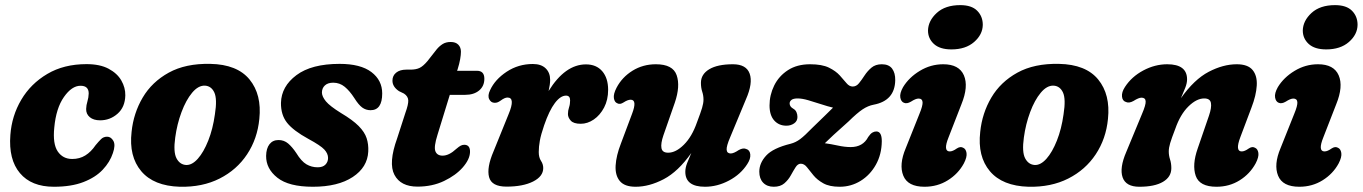

<svg xmlns="http://www.w3.org/2000/svg" viewBox="-20 -718 5323 750"><path d="M294.5 -383Q260.5 -383 229.8 -339.2Q199 -295.5 192 -219.5Q185.5 -156 205.5 -126.5Q225.5 -97 262 -97Q291 -97 313.2 -110.8Q335.5 -124.5 353.5 -151Q365.5 -165.5 375 -174.8Q384.5 -184 398.5 -184Q413.5 -184 422.8 -167.8Q432 -151.5 421 -120Q409.5 -85 381.2 -55Q353 -25 305.8 -6.8Q258.5 11.5 190.5 11.5Q102.5 11.5 57.8 -41.8Q13 -95 20.5 -191Q26 -265.5 63 -328.2Q100 -391 164.8 -429.2Q229.5 -467.5 318 -467.5Q370.5 -467.5 404.2 -449.5Q438 -431.5 454 -403.5Q470 -375.5 469.5 -345.5Q468.5 -299.5 439.2 -273.8Q410 -248 371 -248Q345.5 -248 330.8 -260.2Q316 -272.5 316.5 -292.5Q317 -307.5 321.5 -322Q326 -336.5 326.5 -353Q326.5 -383 294.5 -383Z M801.5 -468.5Q906.5 -466.5 954.8 -407.5Q1003 -348.5 993 -253.5Q985.5 -176 945.2 -115.2Q905 -54.5 837.8 -20.5Q770.5 13.5 682.5 11.5Q580.5 8.5 531.8 -49.2Q483 -107 494 -203Q501.5 -276 537.5 -337Q573.5 -398 639.2 -434.2Q705 -470.5 801.5 -468.5ZM707 -73.5Q730 -72.5 752.8 -98Q775.5 -123.5 793.5 -168.8Q811.5 -214 819.5 -271.5Q829 -331.5 817.2 -356.8Q805.5 -382 780.5 -383.5Q754.5 -384.5 730.5 -355.8Q706.5 -327 689 -280Q671.5 -233 664.5 -181Q656.5 -124 669.5 -99.5Q682.5 -75 707 -73.5Z M1221 -64.5Q1241 -64.5 1251.2 -75Q1261.5 -85.5 1261.5 -101Q1261.5 -118 1247 -133.8Q1232.5 -149.5 1184.5 -175.5Q1126 -207.5 1101.5 -238.2Q1077 -269 1077.5 -316Q1079 -380.5 1138 -424.5Q1197 -468.5 1306.5 -468.5Q1388.5 -468.5 1430.8 -436.5Q1473 -404.5 1473 -353Q1473 -287.5 1427.5 -287.5Q1409.5 -287.5 1395.2 -297.8Q1381 -308 1364 -335Q1346 -363 1326.5 -379Q1307 -395 1281.5 -395Q1260.5 -395 1249 -384.2Q1237.5 -373.5 1237.5 -356Q1238 -340.5 1253.2 -322Q1268.5 -303.5 1312 -276.5Q1357.5 -249.5 1381 -225.8Q1404.5 -202 1412.2 -178Q1420 -154 1418.5 -126Q1415.5 -64.5 1357.8 -26.5Q1300 11.5 1202 11.5Q1108 11.5 1063.5 -23.8Q1019 -59 1019.5 -109Q1020 -138.5 1032.8 -154.8Q1045.5 -171 1068 -171Q1089.5 -171 1105.5 -157.5Q1121.5 -144 1137.5 -120Q1157 -88 1177 -76.2Q1197 -64.5 1221 -64.5Z M1558 -352.5 1538.5 -362Q1513 -379 1513 -403Q1513 -422.5 1527.5 -434.2Q1542 -446 1567 -446H1583Q1604.5 -446 1618.5 -452.5Q1632.5 -459 1649.5 -479L1686 -525.5Q1696.5 -538 1709.2 -546Q1722 -554 1740.5 -554Q1760 -554 1770.2 -543.5Q1780.5 -533 1780.5 -516Q1780.5 -504 1777.5 -486.8Q1774.5 -469.5 1767.5 -447L1765.5 -441.5H1843Q1872 -441.5 1872 -410.5Q1872 -381.5 1851.5 -364.5Q1831 -347.5 1797 -347.5H1737L1689 -191.5Q1674 -144 1680.8 -127Q1687.5 -110 1709 -110Q1734 -110 1762.5 -136.5Q1773.5 -146 1780 -149.2Q1786.5 -152.5 1794 -152.5Q1817 -152 1816 -123.5Q1815 -95.5 1787.8 -64.2Q1760.5 -33 1714.5 -11Q1668.5 11 1611 11Q1545 11 1520.8 -35Q1496.5 -81 1531.5 -178L1563.5 -277Q1575.5 -310 1574.8 -326Q1574 -342 1558 -352.5Z M1912 -316.5Q1898 -316.5 1891 -330.5Q1884 -344.5 1894.5 -366Q1913.5 -407.5 1959.2 -437.8Q2005 -468 2061.5 -468Q2094 -468 2111.5 -451Q2129 -434 2129 -406Q2129 -388.5 2123 -362.5Q2187.5 -466.5 2269 -466.5Q2309.5 -466.5 2332.5 -439.8Q2355.5 -413 2355.5 -367Q2355.5 -328 2339.8 -298Q2324 -268 2299.5 -251.2Q2275 -234.5 2248.5 -234.5Q2220.5 -234.5 2209.5 -246.8Q2198.5 -259 2198.5 -272.5Q2198.5 -286 2202.8 -298.5Q2207 -311 2207 -326Q2207 -344.5 2191 -344.5Q2169.5 -344.5 2147.5 -315.5Q2125.5 -286.5 2105.5 -228.5Q2093 -192 2088.8 -168.5Q2084.5 -145 2084.5 -124Q2084.5 -103 2093.2 -89.8Q2102 -76.5 2102 -61.5Q2102 -29 2062.5 -9Q2023 11 1958.5 11Q1900.5 11 1890.5 -26Q1880.5 -63 1908 -127L1966.5 -271.5Q1994 -337 1962.5 -337Q1951.5 -337 1935.5 -325Q1922.5 -315.5 1912 -316.5Z M2895 -136Q2909 -132 2910.8 -114.8Q2912.5 -97.5 2899 -77Q2873.5 -37 2827.8 -12.8Q2782 11.5 2734 11.5Q2657 11.5 2657 -47Q2657 -62.5 2664 -80.8Q2671 -99 2680.5 -120.5Q2629 -47.5 2572.5 -18Q2516 11.5 2463 11.5Q2419.5 11.5 2401 -11Q2382.5 -33.5 2384.8 -71.8Q2387 -110 2405.5 -157.5L2449 -273.5Q2470 -328.5 2443.5 -328.5Q2432 -328.5 2416 -318Q2401.5 -308.5 2391.5 -314.5Q2380.5 -318.5 2378 -334.5Q2375.5 -350.5 2388.5 -375.5Q2410 -416.5 2450.8 -441.8Q2491.5 -467 2542 -467Q2608.5 -467 2623.2 -424.2Q2638 -381.5 2616 -317L2571.5 -189.5Q2560.5 -157.5 2563.8 -139.5Q2567 -121.5 2590 -121.5Q2620 -121.5 2651.5 -152.8Q2683 -184 2702.5 -240Q2717 -278 2722.5 -296.5Q2728 -315 2728 -329Q2728 -345 2723 -360Q2718 -375 2718 -394.5Q2718 -428 2750.5 -447.5Q2783 -467 2843 -467Q2895.5 -467 2908.5 -430Q2921.5 -393 2894 -330.5L2832.5 -182.5Q2817 -146.5 2818.5 -132.5Q2820 -118.5 2834.5 -118.5Q2846 -118.5 2866 -132Q2883.5 -141.5 2895 -136Z M3424.5 -166.5Q3424 -115 3401.5 -74.8Q3379 -34.5 3341.8 -11.5Q3304.5 11.5 3260 11.5Q3220 11.5 3196 -2Q3172 -15.5 3157.5 -33.2Q3143 -51 3132.2 -64.8Q3121.5 -78.5 3108 -78.5Q3096.5 -78.5 3087.8 -64.8Q3079 -51 3069.2 -33.2Q3059.5 -15.5 3044 -2Q3028.5 11.5 3002.5 11.5Q2976.5 11.5 2961.2 -4.2Q2946 -20 2946 -47.5Q2946 -81 2972.8 -110.2Q2999.5 -139.5 3068.5 -156.5Q3088 -161.5 3105.5 -174.5Q3123 -187.5 3154 -219.5Q3182.5 -247 3201.5 -265.5Q3220.5 -284 3234 -297.5Q3213 -302.5 3187.2 -311Q3161.5 -319.5 3137.2 -326.5Q3113 -333.5 3096 -333.5Q3079 -333.5 3071.8 -327.8Q3064.5 -322 3064.5 -314Q3064.5 -301.5 3078.5 -293.5Q3087.5 -288.5 3091.2 -279.8Q3095 -271 3095 -261Q3095 -245 3082 -236Q3069 -227 3052 -227Q3022.5 -227 3004.2 -247.5Q2986 -268 2986 -306Q2986 -347 3004.2 -384Q3022.5 -421 3058 -444Q3093.5 -467 3144.5 -467Q3191 -467 3218 -453.8Q3245 -440.5 3260.5 -423.2Q3276 -406 3286.8 -393Q3297.5 -380 3311 -380Q3325 -380 3335.5 -393Q3346 -406 3357.2 -423.2Q3368.5 -440.5 3384.2 -453.8Q3400 -467 3424.5 -467Q3452 -467 3464.8 -450Q3477.5 -433 3477 -404.5Q3475.5 -324.5 3392.5 -309Q3371 -305 3349.5 -290.8Q3328 -276.5 3294.5 -243.5Q3257.5 -210.5 3236.2 -191Q3215 -171.5 3202 -158.5Q3225 -155.5 3252.5 -149.5Q3280 -143.5 3303 -143.5Q3351 -143.5 3371.5 -183Q3380 -195.5 3387.5 -200Q3395 -204.5 3403 -204.5Q3424.5 -204.5 3424.5 -166.5Z M3696.5 -525Q3651.5 -525 3628.2 -546.2Q3605 -567.5 3605 -599Q3606 -637 3639.2 -667.5Q3672.5 -698 3731 -698Q3775.5 -698 3797.2 -676Q3819 -654 3819 -621Q3818.5 -583 3785.2 -554Q3752 -525 3696.5 -525ZM3685.5 -182Q3663 -126.5 3690 -126.5Q3701.5 -126.5 3717.5 -138Q3731.5 -147 3742 -141Q3753 -136.5 3755.5 -120.5Q3758 -104.5 3745 -79.5Q3723 -39 3682.5 -13.8Q3642 11.5 3591.5 11.5Q3526 11.5 3508.5 -31.8Q3491 -75 3518 -139L3571.5 -273Q3585 -305.5 3583.8 -319.2Q3582.5 -333 3568 -333Q3557 -333 3538.5 -321Q3522.5 -311.5 3511 -316.5Q3499.5 -321 3496.8 -337.2Q3494 -353.5 3507.5 -377.5Q3530.5 -415.5 3573 -441.2Q3615.5 -467 3664.5 -467Q3726.5 -467 3745.2 -423.8Q3764 -380.5 3735.5 -310.5Z M4116.5 -468.5Q4221.5 -466.5 4269.8 -407.5Q4318 -348.5 4308 -253.5Q4300.5 -176 4260.2 -115.2Q4220 -54.5 4152.8 -20.5Q4085.5 13.5 3997.5 11.5Q3895.5 8.5 3846.8 -49.2Q3798 -107 3809 -203Q3816.5 -276 3852.5 -337Q3888.5 -398 3954.2 -434.2Q4020 -470.5 4116.5 -468.5ZM4022 -73.5Q4045 -72.5 4067.8 -98Q4090.5 -123.5 4108.5 -168.8Q4126.5 -214 4134.5 -271.5Q4144 -331.5 4132.2 -356.8Q4120.5 -382 4095.5 -383.5Q4069.5 -384.5 4045.5 -355.8Q4021.5 -327 4004 -280Q3986.5 -233 3979.5 -181Q3971.5 -124 3984.5 -99.5Q3997.5 -75 4022 -73.5Z M4378.5 -319.5Q4364.5 -323.5 4362.8 -340.8Q4361 -358 4374.5 -378.5Q4400.5 -418.5 4446 -442.8Q4491.5 -467 4539.5 -467Q4617 -467 4617 -408Q4617 -393 4609.8 -374.8Q4602.5 -356.5 4593 -334.5Q4645 -408 4701.5 -437.5Q4758 -467 4811 -467Q4854.5 -467 4873 -444.5Q4891.5 -422 4889.2 -383.8Q4887 -345.5 4868.5 -297.5L4825 -182Q4804 -126.5 4830.5 -126.5Q4842 -126.5 4858 -138Q4871.5 -147 4882 -141Q4893 -136.5 4895.5 -120.8Q4898 -105 4885 -80Q4862.5 -38.5 4822.2 -13.5Q4782 11.5 4732 11.5Q4665.5 11.5 4650.8 -31.2Q4636 -74 4658.5 -138L4702.5 -266Q4713.5 -298 4710.2 -315.8Q4707 -333.5 4684 -333.5Q4654 -333.5 4622.2 -302.2Q4590.5 -271 4571 -215Q4556.5 -177.5 4551 -159Q4545.5 -140.5 4545.5 -126.5Q4545.5 -110.5 4550.5 -95.2Q4555.5 -80 4555.5 -61Q4555.5 -27 4523 -7.8Q4490.5 11.5 4430.5 11.5Q4378 11.5 4365.2 -25.2Q4352.5 -62 4379.5 -124.5L4441 -273Q4456.5 -309 4455.2 -322.8Q4454 -336.5 4439 -336.5Q4428 -336.5 4407.5 -323.5Q4390.5 -314 4378.5 -319.5Z M5160.5 -525Q5115.5 -525 5092.2 -546.2Q5069 -567.5 5069 -599Q5070 -637 5103.2 -667.5Q5136.5 -698 5195 -698Q5239.5 -698 5261.2 -676Q5283 -654 5283 -621Q5282.5 -583 5249.2 -554Q5216 -525 5160.5 -525ZM5149.5 -182Q5127 -126.5 5154 -126.5Q5165.5 -126.5 5181.5 -138Q5195.5 -147 5206 -141Q5217 -136.5 5219.5 -120.5Q5222 -104.5 5209 -79.5Q5187 -39 5146.5 -13.8Q5106 11.5 5055.5 11.5Q4990 11.5 4972.5 -31.8Q4955 -75 4982 -139L5035.5 -273Q5049 -305.5 5047.8 -319.2Q5046.5 -333 5032 -333Q5021 -333 5002.5 -321Q4986.5 -311.5 4975 -316.5Q4963.5 -321 4960.8 -337.2Q4958 -353.5 4971.5 -377.5Q4994.5 -415.5 5037 -441.2Q5079.5 -467 5128.5 -467Q5190.5 -467 5209.2 -423.8Q5228 -380.5 5199.5 -310.5Z"/></svg>

Font: Fraunces 72pt S100
Style: Bold Italic
Weight: 700
Italic angle: -16°
Version: Version 1.000; ttfautohint (v1.8.3)